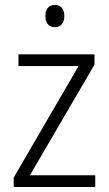

<svg xmlns="http://www.w3.org/2000/svg" viewBox="-20 -750 436 770"><path d="M362 0H35V-38L295 -485H54V-532H359V-491L100 -47H362ZM200 -730Q219 -730 228.5 -718Q238 -706 238 -686Q238 -665 228 -653Q218 -641 200 -641Q182 -641 172 -653Q162 -665 162 -686Q162 -706 171.5 -718Q181 -730 200 -730Z"/></svg>

Font: Noto Sans Hebrew SemiCondensed Light
Style: Regular
Weight: 300
Width: 4
Designer: Monotype Design Team
Foundry: Monotype Imaging Inc.
Version: Version 2.003